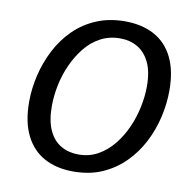

<svg xmlns="http://www.w3.org/2000/svg" viewBox="-80 -790 883 881"><g transform="rotate(10 361.5 -350.0)"><path d="M317 10Q239 10 182 -21Q125 -52 94 -114.5Q63 -177 63 -270Q63 -332 78 -395Q93 -458 122.5 -515Q152 -572 196.5 -616Q241 -660 300.5 -685Q360 -710 433 -710Q512 -710 569.5 -679Q627 -648 657.5 -586Q688 -524 688 -432Q688 -371 673.5 -308Q659 -245 629.5 -188Q600 -131 555.5 -86.5Q511 -42 452 -16Q393 10 317 10ZM327 -71Q377 -71 417.5 -93.5Q458 -116 489 -154Q520 -192 541 -239Q562 -286 572.5 -336.5Q583 -387 583 -433Q583 -502 562 -545Q541 -588 505.5 -608.5Q470 -629 424 -629Q374 -629 333 -607Q292 -585 261.5 -547Q231 -509 210 -462Q189 -415 179 -365Q169 -315 169 -269Q169 -200 189.5 -156Q210 -112 246 -91.5Q282 -71 327 -71Z"/></g></svg>

Font: Bitter Thin Medium
Style: Italic
Weight: 500
Italic angle: -9°
Version: Version 3.021